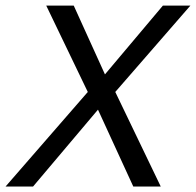

<svg xmlns="http://www.w3.org/2000/svg" viewBox="-54 -679 713 699"><path d="M328.1 -408.2 539.1 -658.7H639.2L365.7 -344.2L531.2 0H431.2L302.7 -279.8L66.4 0H-33.7L265.6 -344.2L114.3 -658.7H214.4Z"/></svg>

Font: Cousine
Style: Italic
Weight: 400
Italic angle: -12°
Monospace: yes
Designer: Steve Matteson
Foundry: Monotype Imaging Inc.
Version: Version 1.21